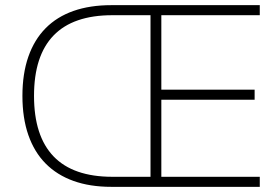

<svg xmlns="http://www.w3.org/2000/svg" viewBox="-20 -725 1078 745"><path d="M412 0Q329 0 265 -23Q201 -46 157 -90.5Q113 -135 90 -201Q67 -267 67 -353Q67 -439 90 -505Q113 -571 157 -615.5Q201 -660 265 -682.5Q329 -705 412 -705H988V-666H606V-377H968V-338H606V-39H988V0ZM416 -39H564V-666H416Q264 -666 188 -587.5Q112 -509 112 -353Q112 -197 188 -118Q264 -39 416 -39Z"/></svg>

Font: Nunito Sans 12pt ExtraLight 12pt ExtraLight
Style: Regular
Weight: 250
Version: Version 3.101;gftools[0.9.27]